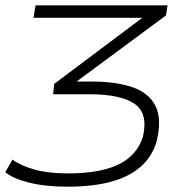

<svg xmlns="http://www.w3.org/2000/svg" viewBox="-31 -512 704 723"><path d="M222 191Q138 191 76 175Q14 159 -11 136L16 89Q47 112 99 126.5Q151 141 224 141Q346 141 415 107.5Q484 74 507 4Q528 -86 475 -121.5Q422 -157 307 -157H169L173 -196L529 -463L527 -445H95L103 -492H600L594 -454L244 -195L250 -205H312Q406 -205 468 -183.5Q530 -162 554.5 -113Q579 -64 559 20Q542 78 498.5 116Q455 154 386.5 172.5Q318 191 222 191Z"/></svg>

Font: Nunito Sans 7pt Expanded ExtraLight
Style: Italic
Weight: 250
Width: 7
Italic angle: -9°
Designer: Vernon Adams
Foundry: Vernon Adams
Version: Version 3.101;gftools[0.9.27]